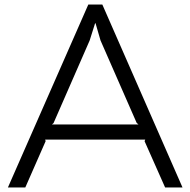

<svg xmlns="http://www.w3.org/2000/svg" viewBox="-20 -830 843 850"><path d="M788 0H711L620 -205L623 -212H180L182 -205L92 0H15L371 -810H433ZM593 -279 585 -286 425 -651 403 -727H401L377 -651L217 -285L210 -279Z"/></svg>

Font: TypoPRO Sinkin Sans
Style: 300 Light
Weight: 300
Designer: Keith Bates
Foundry: K-Type
Version: Sinkin Sans (version 1.0)  by Keith Bates   •   © 2014   www